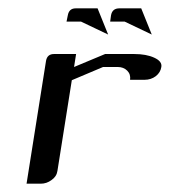

<svg xmlns="http://www.w3.org/2000/svg" viewBox="-20 -442 408 462"><path d="M43.9 0 90.8 -295.9Q93.8 -312 109.9 -312H163.1L158.2 -280.8L232.9 -312H303.2Q332 -312 351.1 -303.2Q370.6 -294.4 368.2 -280.8Q366.2 -267.6 355 -258.8Q343.3 -250 328.1 -250H293Q294.9 -263.2 286.1 -272Q277.3 -280.8 263.2 -280.8H228L152.8 -249L118.2 -30.8Q116.2 -17.1 104 -8.8Q92.3 0 78.1 0ZM140.1 -390.1 143.1 -404.8Q146 -421.9 162.1 -421.9H214.8L240.2 -358.9L174.8 -390.1ZM245.1 -390.1 247.1 -404.8Q250 -421.9 267.1 -421.9H319.8L345.2 -358.9L279.8 -390.1Z"/></svg>

Font: Hhenum
Style: Italic
Weight: 400
Designer: T. Christopher White
Version: Version 1.0